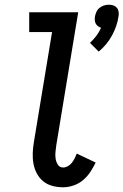

<svg xmlns="http://www.w3.org/2000/svg" viewBox="-20 -787 524 815"><path d="M399 -568 362 -605Q377 -619 389 -635Q401 -651 409 -669Q403 -671 396.5 -675.5Q390 -680 386.5 -686.5Q383 -693 382.5 -701Q382 -709 383 -717Q385 -727 389.5 -737Q394 -747 403 -754Q412 -761 422 -764Q432 -767 442 -767Q452 -767 461 -764Q470 -761 476 -754Q482 -747 483.5 -737Q485 -727 483 -717Q480 -696 473 -676Q466 -656 455.5 -636.5Q445 -617 430.5 -599.5Q416 -582 399 -568ZM248 8Q224 8 202 2Q180 -4 163.5 -17.5Q147 -31 136.5 -50.5Q126 -70 122 -92.5Q118 -115 119 -138Q120 -161 124 -185L201 -651H104V-735H312L219 -171Q217 -157 215.5 -142.5Q214 -128 216 -114Q218 -100 225.5 -88Q233 -76 248 -76Q258 -76 268 -81.5Q278 -87 285 -96Q292 -105 297 -115Q302 -125 306 -135L386 -97Q376 -76 363 -56.5Q350 -37 332 -22Q314 -7 291.5 0.5Q269 8 248 8Z"/></svg>

Font: Iosevka Etoile Medium
Style: Italic
Weight: 500
Italic angle: -9°
Designer: Belleve Invis
Foundry: Belleve Invis
Version: Version 22.1.2; ttfautohint (v1.8.4)